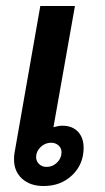

<svg xmlns="http://www.w3.org/2000/svg" viewBox="-20 -613 351 643"><path d="M27 -79Q27 -95 29 -103L115 -593H231L159 -187Q176 -192 189 -192Q222 -192 241 -172Q260 -152 260 -118Q260 -63 222 -26.5Q184 10 126 10Q81 10 54 -14.5Q27 -39 27 -79ZM186 -103Q186 -117 176 -126Q166 -135 151 -135Q131 -135 116 -120.5Q101 -106 101 -87Q101 -73 111 -63.5Q121 -54 136 -54Q156 -54 171 -68.5Q186 -83 186 -103Z"/></svg>

Font: Niramit SemiBold
Style: Italic
Weight: 600
Italic angle: -10°
Designer: Katatrad Aksorn Co.,Ltd.
Foundry: Cadson Demak Co.,Ltd.
Version: Version 1.001; ttfautohint (v1.6)